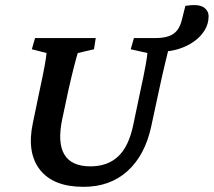

<svg xmlns="http://www.w3.org/2000/svg" viewBox="-20 -722 836 751"><path d="M705.1 -699.2Q755.9 -707 775.9 -693.8Q795.9 -680.7 795.9 -658.2Q795.9 -627.9 779.8 -602.5Q763.7 -577.1 737.8 -559.1Q711.9 -541 679.7 -530.8Q647.5 -520.5 615.2 -520.5L640.6 -535.2Q636.7 -519.5 626 -475.1Q615.2 -430.7 601.6 -367.2L571.3 -226.6Q546.9 -114.3 478.5 -52.7Q410.2 8.8 306.6 8.8Q188.5 8.8 136.2 -58.1Q84 -125 108.4 -240.2L134.8 -367.2Q148.4 -429.7 154.8 -465.3Q161.1 -501 162.1 -514.6L104.5 -529.3L117.2 -573.2H354.5L347.7 -529.3L284.2 -514.6Q280.3 -502.9 270.5 -465.3Q260.7 -427.7 247.1 -367.2L223.6 -256.8Q204.1 -165 231.4 -118.2Q258.8 -71.3 334 -71.3Q400.4 -71.3 441.9 -109.9Q483.4 -148.4 501 -232.4L529.3 -367.2Q543 -429.7 549.3 -465.3Q555.7 -501 556.6 -514.6L491.2 -529.3L503.9 -573.2H588.9Q621.1 -573.2 641.6 -581.1Q662.1 -588.9 673.8 -604.5Q685.5 -620.1 691.4 -644.5Z"/></svg>

Font: Crimson Pro SemiBold
Style: Italic
Weight: 600
Italic angle: -12°
Designer: Jacques Le Bailly
Foundry: Baron von Fonthausen
Version: Version 1.003